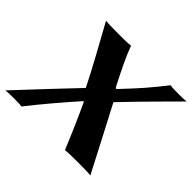

<svg xmlns="http://www.w3.org/2000/svg" viewBox="-197 -841 1037 1037"><g transform="rotate(45 322.0 -322.5)"><path d="M603.6 3C527.8 -144.7 458.4 -275 411.8 -365C530 -489.9 633 -590 689.4 -648C676.9 -645 642.9 -645 630.9 -645C618.9 -645 576.9 -645 565.4 -648C495.9 -559.4 461.9 -520.9 375.2 -428.9C368.9 -424 367.3 -426.3 361.1 -437C312.2 -532.8 282.4 -595.4 263.4 -648C242.9 -645 199.9 -645 180.9 -645C161.9 -645 90.9 -645 72.4 -648C151.6 -505.9 207.6 -402.2 252 -314C181.8 -239.9 80 -132.7 -46.4 3C-33.9 0 12.1 0 24.1 0C37.1 0 65.1 0 76.6 3C141.4 -79.8 224.6 -177.8 291.3 -252.3C294 -255.2 296.7 -256.6 298.6 -250.7C333.7 -176.4 376.6 -78.2 409.6 3C430.1 0 496.1 0 516.1 0C536.1 0 584.1 0 603.6 3Z"/></g></svg>

Font: Linux Biolinum O 
Style: Bold Italic
Weight: 700
Designer: Philipp H. Poll
Foundry: Philipp H. Poll
Version: Version 1.3.2